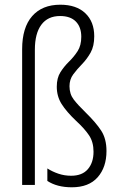

<svg xmlns="http://www.w3.org/2000/svg" viewBox="-20 -785 509 815"><path d="M380 -631Q380 -589 364.5 -561.5Q349 -534 328 -512.5Q307 -491 291 -469.5Q275 -448 275 -419Q275 -386 293 -362.5Q311 -339 344 -307Q387 -265 409.5 -230.5Q432 -196 432 -144Q432 -75 394.5 -32.5Q357 10 285 10Q222 10 181 -17V-70Q203 -56 228.5 -47.5Q254 -39 282 -39Q329 -39 353 -67Q377 -95 377 -141Q377 -182 358 -210.5Q339 -239 303 -272Q262 -311 241.5 -343.5Q221 -376 221 -417Q221 -454 236.5 -478.5Q252 -503 273 -523.5Q294 -544 309.5 -568Q325 -592 325 -629Q325 -670 302 -693.5Q279 -717 235 -717Q183 -717 155.5 -680Q128 -643 128 -574V0H74V-576Q74 -668 116.5 -716.5Q159 -765 236 -765Q304 -765 342 -729Q380 -693 380 -631Z"/></svg>

Font: Noto Sans Tamil Condensed Light
Style: Regular
Weight: 300
Width: 3
Designer: Jelle Bosma - Monotype Design Team
Foundry: Monotype Imaging Inc.
Version: Version 2.004; ttfautohint (v1.8.4.7-5d5b)